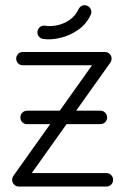

<svg xmlns="http://www.w3.org/2000/svg" viewBox="-20 -706 475 727"><path d="M377 -509.2Q387.8 -509.2 395.1 -501.7Q402.5 -494.1 402.5 -484.4Q402.5 -473.6 395.1 -466.2Q387.8 -458.9 377 -458.9H66.2Q55.5 -458.9 48.4 -466.2Q41.4 -473.6 41.4 -484.4Q41.4 -494.1 48.4 -501.7Q55.5 -509.2 66.2 -509.2ZM82.6 -235.9Q71.9 -235.9 64.5 -243.2Q57.1 -250.6 57.1 -261.4Q57.1 -271.8 64.5 -279.3Q71.9 -286.9 82.6 -286.9H360Q370.8 -286.9 378.1 -279.3Q385.5 -271.8 385.5 -261.4Q385.5 -250.6 378.1 -243.2Q370.8 -235.9 360 -235.9ZM71 -9.6Q64 0.4 50.9 0.4Q40.5 0.4 33.2 -7.3Q26 -15 26 -25.1Q26 -33.1 31.8 -41.6L357.2 -499.2Q363.9 -509.2 377 -509.2Q387.8 -509.2 395.1 -501.7Q402.5 -494.1 402.5 -484.4Q402.5 -475.1 397.1 -467.9ZM382.8 -50.6Q393.5 -50.6 400.9 -43.2Q408.2 -35.9 408.2 -25.1Q408.2 -14.4 400.9 -7Q393.5 0.4 382.8 0.4H50.9Q41.1 0.4 33.6 -7Q26 -14.4 26 -25.1Q26 -35.9 33.6 -43.2Q41.1 -50.6 50.9 -50.6ZM276.9 -670.2Q280.4 -678.1 287.4 -682.6Q294.4 -687.1 303 -686.1Q313.4 -684.8 320.1 -676.7Q326.8 -668.6 325.8 -657.9Q325.4 -656.4 325 -654.6Q324.6 -652.8 324.2 -651.2Q307.2 -614.2 275 -592.3Q242.8 -570.4 207.2 -562.3Q171.6 -554.2 144.6 -558.5Q133.9 -559.5 127.2 -567.8Q120.5 -576 121.9 -586.1Q122.9 -596.5 130.8 -603.2Q138.8 -609.9 149.5 -608.9Q170.4 -605 195.7 -610.1Q221 -615.2 242.9 -630.2Q264.9 -645.1 276.9 -670.2Z"/></svg>

Font: Libertine-Super Thin
Style: Regular
Weight: 100
Designer: Bastien Sozeau
Foundry: NBR — Bastien Sozeau
Version: Version 2.003;gftools[0.9.33]